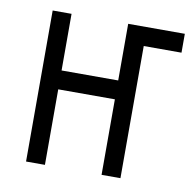

<svg xmlns="http://www.w3.org/2000/svg" viewBox="-63 -563 626 626"><g transform="rotate(10 250.0 -250.0)"><path d="M500 -437.5V-500H312.5V-312.5H125V-500H62.5Q62.5 -500 62.5 0H125Q125 0 125 -250H312.5Q312.5 -250 312.5 0H375V-437.5Z"/></g></svg>

Font: BFUnifontExMono
Style: Regular
Weight: 500
Version: Version 15.0.06